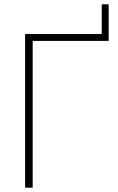

<svg xmlns="http://www.w3.org/2000/svg" viewBox="-20 -867 543 887"><path d="M96 0V-710H450V-847H482V-678H131V0Z"/></svg>

Font: Raleway ExtraLight
Style: Regular
Weight: 200
Designer: Matt McInerney, Pablo Impallari, Rodrigo Fuenzalida
Foundry: Matt McInerney, Pablo Impallari, Rodrigo Fuenzalida
Version: Version 4.026